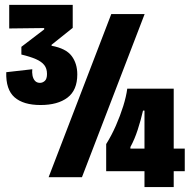

<svg xmlns="http://www.w3.org/2000/svg" viewBox="-20 -717 784 777"><path d="M144 -292Q74.5 -292 38.8 -323.3Q3.2 -354.7 5.3 -424.8L110.7 -436.8Q109.2 -425 111.5 -411.9Q113.8 -398.8 121.3 -390.2Q128.8 -381.7 141.8 -381.7Q152.5 -381.7 161.3 -389.6Q170.2 -397.5 170.2 -417.8Q170.2 -439.5 159.3 -453.5Q148.5 -467.5 125.4 -477.7Q102.3 -487.8 66.5 -496.3V-527.5L158.8 -598V-603.5L17.3 -601.8V-697.3H274.3V-604.2L188.7 -535.8V-531.8Q247 -521 269.9 -490.5Q292.8 -460 292.8 -415.8Q292.8 -352.2 253.3 -322.1Q213.8 -292 144 -292ZM176.8 0 430.3 -660H565.3L311.7 0ZM409.7 -24.2V-134Q431.3 -168.3 448.9 -208.4Q466.5 -248.5 478.8 -287.8Q491 -327.2 495 -358.3H683V40H564.7V-269.5H558.8Q550.2 -231.5 537.4 -192.2Q524.7 -153 507.7 -122V-115.5H727.7V-24.2Z"/></svg>

Font: Bricolage Grotesque 96pt ExtraBold Condensed
Style: Regular
Weight: 800
Width: 3
Version: Version 1.001;gftools[0.9.33.dev8+g029e19f]